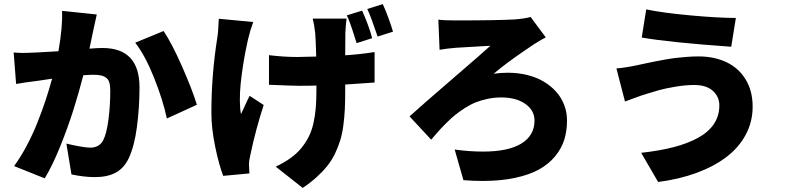

<svg xmlns="http://www.w3.org/2000/svg" viewBox="-20 -828 3864 940"><path d="M284.1 -774.9 453.8 -757.1Q449.6 -740.1 442.6 -706.7Q435.7 -673.3 433.9 -665.8Q422.2 -608 418 -589.8Q455.3 -593 481.9 -593Q663 -593 663 -399.9Q663 -302.9 650.4 -206.9Q637.8 -110.8 610.1 -52.9Q586.3 -3.6 545.6 17.8Q505 39.1 445 39.1Q391 39.1 329.9 25.9L305 -125Q332.7 -117.9 368.4 -111.5Q404.1 -105.1 421.2 -105.1Q466.3 -105.1 485.1 -141Q502.1 -174 511 -242.7Q519.9 -311.4 519.9 -383.9Q519.9 -409.4 514.9 -425.1Q509.9 -440.7 497.9 -448.7Q485.8 -456.7 471.1 -459.3Q456.3 -462 432.2 -462Q422.2 -462 388.1 -459.9Q366.5 -376.4 340 -291.9Q313.6 -207.4 274.9 -111.5Q236.2 -15.6 198.9 45.1L49 -14.9Q81 -58.6 110.4 -114Q139.9 -169.4 163 -227.5Q186.1 -285.5 203.3 -337.5Q220.5 -389.6 235.1 -442.8Q221.9 -440.7 202.1 -437.9Q182.2 -435 176.1 -433.9Q94.5 -423.7 58.9 -416.9L46.9 -571Q74.6 -568.9 89.8 -568.9Q112.9 -568.9 157 -571Q172.2 -571.7 210.2 -573.9Q248.2 -576 266 -577.1Q286.9 -695.3 284.1 -774.9ZM642 -619 780.9 -676.1Q821 -616.5 870.9 -503.6Q920.8 -390.6 943.9 -315L796.9 -247.9Q777.7 -338.8 734 -448Q690.3 -557.2 642 -619Z M1801.8 -641 1725.9 -616.8Q1722.7 -626.8 1715.6 -649.3Q1708.5 -671.9 1703.7 -686.3Q1698.9 -700.6 1691.8 -719.8Q1684.7 -739 1677.9 -752.8L1752.8 -775.9Q1767 -745.4 1781.2 -706.7Q1795.5 -668 1801.8 -641ZM1051.1 -736.2 1219.8 -720.2Q1204.5 -678.6 1193.9 -633.9Q1187.1 -603.3 1180.9 -571.4Q1174.7 -539.4 1168.1 -495.6Q1161.6 -451.7 1157.8 -413.4Q1154.1 -375 1154.3 -335.6Q1154.5 -296.2 1159.8 -269.2Q1165.1 -279.8 1179.7 -312Q1194.2 -344.1 1202.1 -359L1271 -313.9Q1232.6 -196.7 1206 -71Q1198.9 -41.9 1198.9 -23.1Q1198.9 -8.9 1201 21L1072.8 33Q1052.2 -20.2 1033.6 -109.4Q1014.9 -198.5 1014.9 -277Q1014.9 -460.9 1044 -644.2Q1048.7 -671.5 1051.1 -736.2ZM1511 -736.9H1676.8Q1673.3 -714.5 1670.8 -666.9Q1670.1 -653.8 1670.1 -557.2Q1747.2 -562.5 1813.9 -573.2V-424Q1693.5 -415.1 1670.1 -414.1V-383.2Q1670.1 -331.3 1668.1 -291.9Q1666.2 -252.5 1660.7 -211.8Q1655.2 -171.2 1645.2 -139.4Q1635.3 -107.6 1619.9 -75.5Q1604.4 -43.3 1582.4 -15.8Q1560.4 11.7 1530.5 38.9Q1500.7 66.1 1462 92L1329.9 -12.1Q1371.1 -31.6 1402.5 -54.2Q1433.9 -76.7 1455.8 -103.7Q1477.6 -130.7 1492 -159.6Q1506.4 -188.6 1514.6 -225.1Q1522.7 -261.7 1525.9 -299Q1529.1 -336.3 1529.1 -383.9V-409.1Q1499.3 -408 1440 -408Q1416.2 -408 1296.9 -413V-557.9Q1370.4 -549 1436.1 -549Q1462 -549 1528.1 -551.1Q1526.3 -627.8 1523.1 -666.9Q1518.1 -710.6 1511 -736.9ZM1778.1 -784.1 1854 -807.9Q1867.2 -779.5 1881.7 -739.9Q1896.3 -700.3 1904.1 -672.9L1828.8 -649.1Q1794.4 -751.1 1778.1 -784.1Z M2126.1 -731.9Q2153.4 -728 2204.9 -728Q2420.5 -728 2501.8 -733Q2552.2 -737.2 2577.8 -745L2652 -644.9Q2642.8 -640.3 2632.3 -634.4Q2621.8 -628.6 2609.7 -620.9Q2597.7 -613.3 2594.1 -611.2Q2490.4 -541.9 2434.3 -497.5Q2414.8 -482.2 2397 -467Q2430.8 -471.9 2465.9 -471.9Q2517 -471.9 2562.3 -460.6Q2607.6 -449.2 2642.8 -428.1Q2677.9 -407 2703.5 -378.2Q2729 -349.4 2742.5 -313.6Q2756 -277.7 2756 -237.9Q2756 -186.4 2742.2 -142.9Q2728.3 -99.4 2696.9 -61.8Q2665.5 -24.1 2618.3 2Q2571 28.1 2501.1 43Q2431.1 57.9 2343 57.9Q2294.4 57.9 2248.9 54L2206 -95.9Q2277.7 -85.9 2344.8 -85.9Q2469.1 -85.9 2533 -125.5Q2596.9 -165.1 2596.9 -237.9Q2596.9 -287.3 2552.2 -319.1Q2507.5 -350.9 2433.9 -350.9Q2400.6 -350.9 2368.6 -344.3Q2336.6 -337.7 2310.5 -327.4Q2284.4 -317.1 2257.6 -300.1Q2230.8 -283 2210.8 -267Q2190.7 -251.1 2167.1 -227.6Q2143.5 -204.2 2127.8 -186.8Q2112.2 -169.4 2090.9 -144.2L1985.1 -258.2Q2039.1 -307.5 2193.2 -440.2Q2347.3 -572.8 2381 -604Q2358 -603.3 2212 -594.1Q2164.4 -590.2 2132.1 -584.2Z M3501.8 -312.1Q3501.8 -354 3470.2 -383Q3438.6 -411.9 3378.9 -411.9Q3335.2 -411.9 3285.7 -403.4Q3236.2 -394.9 3208.3 -387.1Q3180.4 -379.3 3147.4 -369Q3141.3 -366.8 3138.8 -366.1Q3123.6 -362.2 3086.6 -348.2Q3049.7 -334.2 3039.8 -331L2997.9 -492.9Q3046.5 -496.8 3109.7 -511Q3116.1 -512.4 3147.4 -519Q3178.6 -525.6 3193 -528.4Q3207.4 -531.2 3238.5 -536.8Q3269.5 -542.3 3291.2 -544.7Q3312.9 -547.2 3342.5 -549.5Q3372.2 -551.8 3398.8 -551.8Q3478 -551.8 3537.8 -522.9Q3597.7 -494 3631.2 -438Q3664.8 -382.1 3664.8 -306.1Q3664.8 -231.5 3630.9 -168.3Q3596.9 -105.1 3535.7 -58.8Q3474.4 -12.4 3389.7 18.6Q3305 49.7 3202.1 62.9L3119 -79.9Q3210.2 -89.8 3279.5 -108Q3348.7 -126.1 3399.1 -154.1Q3449.6 -182.2 3475.7 -221.9Q3501.8 -261.7 3501.8 -312.1ZM3143.8 -782Q3224.8 -764.9 3361.7 -752.5Q3498.6 -740.1 3582.7 -740.1L3560 -599.1Q3255.3 -620.7 3121.8 -644.2Z"/></svg>

Font: Karasuma Gothic
Style: Black
Weight: 900
Designer: Rasmus Andersson / Ryoko Nishizuka
Foundry: Genbu
Version: Version 1.00